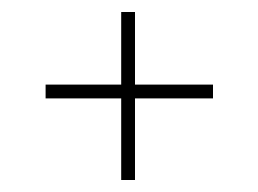

<svg xmlns="http://www.w3.org/2000/svg" viewBox="-20 -460 430 320"><path d="M205 -160H182V-296H56V-319H182V-440H205V-319H335V-296H205Z"/></svg>

Font: Smooch Sans Light
Style: Regular
Weight: 300
Designer: Robert E. Leuschke
Foundry: Robert E. Leuschke
Version: Version 1.010; ttfautohint (v1.8.3)